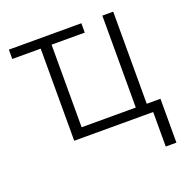

<svg xmlns="http://www.w3.org/2000/svg" viewBox="-128 -649 913 946"><g transform="rotate(-20 329.0 -175.5)"><path d="M582 181V0H168V-483H19V-532H399V-483H225V-50H509V-532H566V-49H638V181Z"/></g></svg>

Font: Noto Sans Display Light
Style: Regular
Weight: 300
Designer: Monotype Design Team
Foundry: Monotype Imaging Inc.
Version: Version 2.003